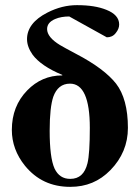

<svg xmlns="http://www.w3.org/2000/svg" viewBox="-20 -712 542 746"><path d="M329 -215C329 -149 326 -103 320 -78C310 -37 288 -17 253 -17C225 -17 205 -30 192 -57C179 -86 173 -135 173 -204C173 -266 178 -309 187 -336C199 -369 220 -387 252 -387C303 -387 329 -330 329 -215ZM395 -567C409 -567 421 -572 430 -584C439 -595 443 -606 443 -617C443 -642 426 -661 393 -674C363 -686 326 -692 279 -692C241 -692 203 -683 164 -663C111 -636 85 -601 85 -560C85 -539 93 -519 107 -499C128 -471 166 -444 222 -421V-419C168 -419 123 -399 86 -361C46 -320 26 -269 26 -207C26 -157 43 -110 77 -68C122 -13 180 14 253 14C315 14 366 -7 409 -51C454 -97 477 -152 477 -215C477 -291 461 -348 431 -387C401 -425 350 -464 275 -503C243 -520 223 -531 213 -537C180 -557 163 -578 163 -599C163 -616 173 -629 194 -638C210 -645 229 -648 249 -648Z"/></svg>

Font: XITS Math
Style: Bold
Weight: 700
Designer: MicroPress Inc., with final additions and corrections provided by Coen Hoffman, Elsevier (retired)
Version: Version 1.302